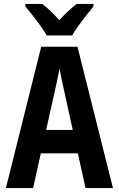

<svg xmlns="http://www.w3.org/2000/svg" viewBox="-20 -954 603 974"><path d="M10 0 189 -717H373L553 0H414L375 -176H187L148 0ZM254 -473 214 -295H349L310 -472Q303 -504 295.5 -539Q288 -574 282 -606Q276 -574 268.5 -538.5Q261 -503 254 -473ZM217 -774Q205 -795 186 -822Q167 -849 146 -875.5Q125 -902 109 -921V-934H194Q215 -919 236.5 -898Q258 -877 281 -852Q305 -878 326 -897.5Q347 -917 369 -934H454V-921Q438 -902 417.5 -876Q397 -850 377.5 -823Q358 -796 346 -774Z"/></svg>

Font: Noto Sans Mono SemiCondensed
Style: Bold
Weight: 700
Width: 4
Designer: Monotype Design Team
Foundry: Monotype Imaging Inc.
Version: Version 2.014